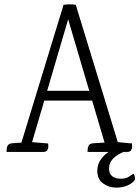

<svg xmlns="http://www.w3.org/2000/svg" viewBox="-20 -698 640 882"><path d="M127 -45 201 -39Q202 -34 202 -24.5Q202 -15 197 -7.5Q192 0 178 0H10Q11 -5 11 -14Q11 -23 16.5 -31Q22 -39 38 -40L78 -43ZM522 -45 586 -39Q587 -34 587 -24.5Q587 -15 582 -7.5Q577 0 563 0H382Q383 -5 383 -14Q383 -23 388.5 -31Q394 -39 410 -40L460 -43ZM167 -281H420V-236H167ZM473 0 281 -650H305L120 -20L72 -22L272 -676Q286 -678 300 -678Q314 -678 328 -676L535 0ZM542 -29 561 -5Q523 8 502 28Q481 48 481 76Q481 100 495.5 111.5Q510 123 534 123Q557 123 570 115Q583 107 592 100Q597 103 599 113Q601 123 599 129Q589 144 565.5 154Q542 164 515 164Q480 164 453.5 144.5Q427 125 427 87Q427 57 443.5 34Q460 11 486.5 -5Q513 -21 542 -29Z"/></svg>

Font: Karma Variable Light
Style: Regular
Weight: 300
Designer: Joana Correia
Foundry: Indian Type Foundry
Version: Version 3.000